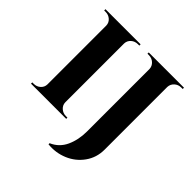

<svg xmlns="http://www.w3.org/2000/svg" viewBox="-201 -759 1094 1094"><g transform="rotate(45 346.0 -212.5)"><path d="M318.4 0H34.7V-10.3H46.4Q69.8 -10.3 86.7 -25.4Q103.5 -40.5 104 -63V-537.1Q103.5 -559.6 86.7 -574.7Q69.8 -589.8 46.4 -589.8H34.7V-600.1H317.9V-589.8H306.6Q282.7 -589.8 265.9 -575Q249 -560.1 248 -537.6V-63Q248.5 -40.5 265.6 -25.1Q282.7 -9.8 306.6 -9.8H318.4ZM383.3 -600.1H667.5V-589.8H655.8Q631.8 -589.8 615 -574.2Q598.1 -558.6 597.2 -536.1V-30.8Q597.2 33.7 561.5 83.3Q525.9 132.8 469.2 156.5Q412.6 180.2 349.6 173.8V165Q403.8 141.6 428.5 87.9Q453.1 34.2 453.1 -32.7V-537.1Q452.1 -559.1 435.3 -574.5Q418.5 -589.8 395 -589.8H383.3Z"/></g></svg>

Font: Cinzel Bold
Style: Regular
Weight: 700
Designer: Natanael Gama
Version: Version 1.001;PS 001.001;hotconv 1.0.56;makeotf.lib2.0.21325